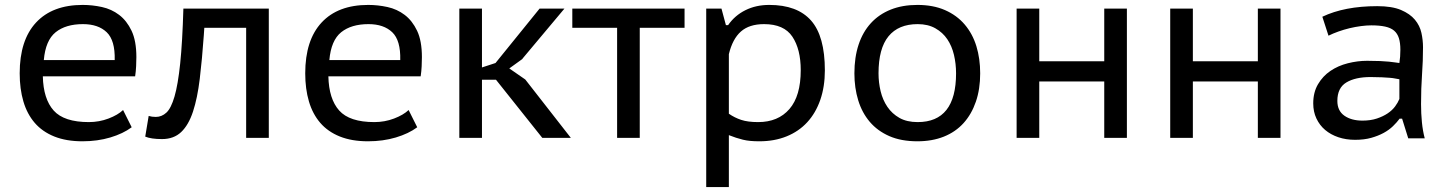

<svg xmlns="http://www.w3.org/2000/svg" viewBox="-20 -560 5892 780"><path d="M515 -43Q480 -17 428 -1.5Q376 14 315 14Q249 14 200.5 -5.5Q152 -25 121 -61Q90 -97 75 -148Q60 -199 60 -262Q60 -397 126.5 -468.5Q193 -540 316 -540Q355 -540 394 -531.5Q433 -523 464 -499.5Q495 -476 514.5 -435Q534 -394 534 -328Q534 -312 533 -291Q532 -270 529 -250H154Q156 -158 198 -111Q240 -64 341 -64Q383 -64 421 -78.5Q459 -93 480 -113ZM446 -316Q448 -396 413.5 -429Q379 -462 317 -462Q247 -462 206 -429Q165 -396 158 -316Z M980 -447H810L808 -417Q801 -318 791.5 -239.5Q782 -161 764 -106.5Q746 -52 716 -23.5Q686 5 638 5Q616 5 599 2.5Q582 0 570 -5L584 -89Q597 -85 613 -85Q637 -85 656 -102.5Q675 -120 689 -168Q703 -216 712 -302Q721 -388 725 -525H1072V0H980Z M1675 -43Q1640 -17 1588 -1.5Q1536 14 1475 14Q1409 14 1360.5 -5.5Q1312 -25 1281 -61Q1250 -97 1235 -148Q1220 -199 1220 -262Q1220 -397 1286.5 -468.5Q1353 -540 1476 -540Q1515 -540 1554 -531.5Q1593 -523 1624 -499.5Q1655 -476 1674.5 -435Q1694 -394 1694 -328Q1694 -312 1693 -291Q1692 -270 1689 -250H1314Q1316 -158 1358 -111Q1400 -64 1501 -64Q1543 -64 1581 -78.5Q1619 -93 1640 -113ZM1606 -316Q1608 -396 1573.5 -429Q1539 -462 1477 -462Q1407 -462 1366 -429Q1325 -396 1318 -316Z M1995 -236H1938V0H1846V-525H1938V-286L1993 -304L2172 -525H2273L2102 -321H2103L2049 -282L2114 -237L2299 0H2183Z M2761 -447H2579V0H2487V-447H2305V-525H2761Z M2849 -525H2911L2929 -458H2938Q2965 -497 3008 -518.5Q3051 -540 3105 -540Q3219 -540 3275 -476.5Q3331 -413 3331 -274Q3331 -208 3312.5 -154.5Q3294 -101 3259.5 -63.5Q3225 -26 3175.5 -6Q3126 14 3065 14Q3045 14 3028.5 12.5Q3012 11 2998 7.5Q2984 4 2970 -0.5Q2956 -5 2941 -11V200H2849ZM3084 -462Q3024 -462 2990 -432Q2956 -402 2941 -340V-98Q2964 -82 2991 -73Q3018 -64 3060 -64Q3141 -64 3187 -117Q3233 -170 3233 -275Q3233 -360 3199 -411Q3165 -462 3084 -462Z M3451 -262Q3451 -327 3468 -378.5Q3485 -430 3518 -466Q3551 -502 3598.5 -521Q3646 -540 3707 -540Q3771 -540 3819 -519Q3867 -498 3899 -460.5Q3931 -423 3946.5 -372.5Q3962 -322 3962 -262Q3962 -198 3944.5 -147Q3927 -96 3894.5 -60Q3862 -24 3814.5 -5Q3767 14 3707 14Q3641 14 3593 -7Q3545 -28 3513.5 -65Q3482 -102 3466.5 -152.5Q3451 -203 3451 -262ZM3549 -262Q3549 -225 3557.5 -189.5Q3566 -154 3585 -126Q3604 -98 3634 -81Q3664 -64 3708 -64Q3864 -64 3864 -262Q3864 -301 3855.5 -337Q3847 -373 3828.5 -400.5Q3810 -428 3780 -445Q3750 -462 3708 -462Q3630 -462 3589.5 -412.5Q3549 -363 3549 -262Z M4466 -229H4202V0H4110V-525H4202V-311H4466V-525H4558V0H4466Z M5090 -229H4826V0H4734V-525H4826V-311H5090V-525H5182V0H5090Z M5352 -492Q5442 -535 5575 -535Q5635 -535 5671.5 -519.5Q5708 -504 5728 -480Q5748 -456 5754.5 -426.5Q5761 -397 5761 -368Q5761 -313 5757 -257.5Q5753 -202 5753 -137Q5753 -99 5756.5 -63.5Q5760 -28 5768 2H5701L5676 -78H5666Q5655 -63 5639 -47.5Q5623 -32 5601 -20Q5579 -8 5550.5 0Q5522 8 5485 8Q5448 8 5417 -2.5Q5386 -13 5363.5 -32Q5341 -51 5328 -78.5Q5315 -106 5315 -140Q5315 -185 5334.5 -218Q5354 -251 5385 -272Q5416 -293 5455.5 -303Q5495 -313 5534 -313Q5565 -313 5586.5 -312Q5608 -311 5622.5 -309.5Q5637 -308 5647 -306.5Q5657 -305 5665 -304Q5667 -319 5668 -330Q5669 -341 5669 -358Q5669 -386 5663 -405Q5657 -424 5643.5 -435.5Q5630 -447 5607 -452Q5584 -457 5551 -457Q5532 -457 5509 -454Q5486 -451 5463 -445.5Q5440 -440 5417.5 -432Q5395 -424 5377 -415ZM5665 -238Q5657 -239 5648 -241Q5639 -243 5625.5 -244Q5612 -245 5593.5 -246Q5575 -247 5548 -247Q5486 -247 5449.5 -225Q5413 -203 5413 -150Q5413 -110 5441.5 -90Q5470 -70 5515 -70Q5548 -70 5573.5 -78.5Q5599 -87 5617.5 -99.5Q5636 -112 5647.5 -127.5Q5659 -143 5665 -158Z"/></svg>

Font: PT Sans Caption
Style: Regular
Weight: 400
Designer: A.Korolkova, O.Umpeleva, V.Yefimov
Foundry: ParaType Ltd
Version: Version 2.004W OFL